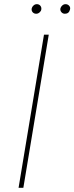

<svg xmlns="http://www.w3.org/2000/svg" viewBox="-20 -892 353 912"><path d="M211.6 -727.3 90.9 0H68.2L188.9 -727.3ZM288.4 -826.7Q277.7 -826.7 271.3 -834.7Q264.9 -842.7 267 -852.3Q268.8 -859.7 275.7 -865.9Q282.7 -872.2 291.2 -872.2Q301.8 -872.2 308.6 -864.5Q315.3 -856.9 312.5 -846.6Q307.5 -826.7 288.4 -826.7ZM152 -826.7Q141.3 -826.7 134.9 -834.2Q128.6 -841.6 130.7 -852.3Q132.5 -860.1 139.4 -866.1Q146.3 -872.2 154.8 -872.2Q165.5 -872.2 171.7 -864.7Q177.9 -857.2 176.1 -846.6Q175.1 -839.1 167.8 -832.9Q160.5 -826.7 152 -826.7Z"/></svg>

Font: Inter Thin  BETA
Style: Italic
Weight: 100
Italic angle: -9.39999°
Designer: Rasmus Andersson
Foundry: rsms
Version: Version 3.011;git-f93a4a705